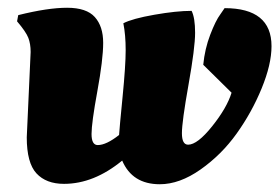

<svg xmlns="http://www.w3.org/2000/svg" viewBox="-20 -463 720 495"><path d="M49 -109 59 -329Q59 -350 53 -365.5Q47 -381 24 -408L27 -424Q103 -443 153 -443Q203 -443 224.5 -419Q246 -395 246 -352.5Q246 -310 231 -228Q216 -146 216 -117.5Q216 -89 232 -89Q254 -89 287 -115Q288 -132 296 -213Q304 -294 304 -333.5Q304 -373 298 -403Q321 -415 378 -425Q435 -435 474 -435Q483 -417 483 -378.5Q483 -340 466 -244.5Q449 -149 449 -119.5Q449 -90 465 -90Q489 -90 527 -137.5Q565 -185 577 -224L504 -296Q508 -337 522 -373.5Q536 -410 548 -426L559 -442Q680 -442 680 -344Q680 -297 654.5 -235Q629 -173 590 -118.5Q551 -64 497 -26Q443 12 392 12Q321 12 295 -49Q222 11 145 11Q99 11 74 -16Q49 -43 49 -109Z"/></svg>

Font: Oleo Script Swash Caps
Style: Bold
Weight: 700
Designer: Soytutype
Foundry: Soytutype
Version: Version 1.002